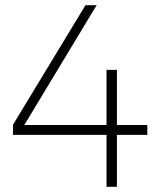

<svg xmlns="http://www.w3.org/2000/svg" viewBox="-20 -719 616 739"><path d="M30 -200V-239L309 -699H352L64 -222L55 -238H547V-200ZM390 -450H430V0H390Z"/></svg>

Font: Alexandria ExtraLight
Style: Regular
Weight: 250
Designer: Mohamed Gaber
Foundry: Kief Type Foundry
Version: Version 5.100